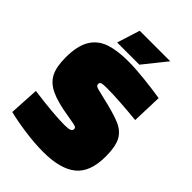

<svg xmlns="http://www.w3.org/2000/svg" viewBox="-249 -955 1076 1076"><g transform="rotate(45 289.0 -417.5)"><path d="M21 -22 31 -199Q192 -177 282 -177Q311 -177 322.5 -182.5Q334 -188 334 -200Q334 -207 329 -211Q324 -215 305.5 -218.5Q287 -222 257 -227Q162 -242 110.5 -266.5Q59 -291 37.5 -333.5Q16 -376 16 -448Q16 -541 46.5 -592Q77 -643 134.5 -663Q192 -683 281 -683Q334 -683 409.5 -675Q485 -667 546 -657L540 -477Q388 -492 301 -492Q271 -492 260.5 -488.5Q250 -485 250 -474Q250 -466 254.5 -461.5Q259 -457 274 -452.5Q289 -448 321 -441Q427 -417 476 -396Q525 -375 546.5 -334.5Q568 -294 568 -216Q568 -92 502 -39Q436 14 303 14Q232 14 154 3Q76 -8 21 -22ZM204 -849H446L337 -713H161Z"/></g></svg>

Font: Cairo Black
Style: Regular
Weight: 900
Designer: Mohamed Gaber, Accademia di Belle Arti di Urbino and others
Foundry: Kief Type Foundry, Accademia di Belle Arti di Urbino and others
Version: Version 3.011